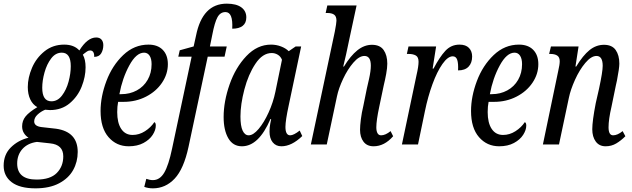

<svg xmlns="http://www.w3.org/2000/svg" viewBox="-58 -790 3455 1050"><path d="M-38 116Q-38 55 1.5 16Q41 -23 98 -37Q83 -46 73 -62Q63 -78 63 -99Q63 -130 82 -153.5Q101 -177 146 -204Q121 -218 107.5 -246.5Q94 -275 94 -314Q94 -365 117 -419Q140 -473 185.5 -509.5Q231 -546 293 -546Q347 -546 376 -514Q420 -585 468 -585Q487 -585 497 -573.5Q507 -562 507 -543Q507 -518 495.5 -498.5Q484 -479 457 -479Q458 -495 452.5 -504.5Q447 -514 435 -514Q426 -514 418.5 -509Q411 -504 404 -498.5Q397 -493 395 -491Q410 -465 410 -422Q410 -370 388.5 -316Q367 -262 323 -225Q279 -188 215 -188Q205 -188 189 -190Q165 -180 147 -163Q129 -146 129 -126Q129 -100 169 -95L249 -86Q367 -69 367 41Q367 95 342 140Q317 185 265 212.5Q213 240 136 240Q50 240 6 206.5Q-38 173 -38 116ZM329 -428Q329 -502 280 -502Q246 -502 222 -470.5Q198 -439 185.5 -394Q173 -349 173 -310Q173 -236 223 -236Q257 -236 281 -267.5Q305 -299 317 -343.5Q329 -388 329 -428ZM288 65Q288 1 216 -6L144 -14Q93 -7 64.5 25Q36 57 36 104Q36 192 142 192Q217 192 252.5 156Q288 120 288 65Z M492 -183Q492 -262 524 -347Q556 -432 616 -489Q676 -546 754 -546Q804 -546 832 -517.5Q860 -489 860 -439Q860 -385 828 -337.5Q796 -290 740.5 -261.5Q685 -233 618 -233H588Q583 -208 583 -177Q583 -118 605 -85Q627 -52 667 -52Q703 -52 735 -72.5Q767 -93 786 -122Q794 -119 794 -103Q794 -79 777 -52.5Q760 -26 726.5 -8Q693 10 646 10Q579 10 535.5 -40Q492 -90 492 -183ZM605 -275Q652 -275 690 -295.5Q728 -316 749.5 -353.5Q771 -391 771 -439Q771 -469 760 -485.5Q749 -502 730 -502Q687 -502 649 -432Q611 -362 595 -275Z M731 232 742 188Q761 195 778 195Q816 195 840 154.5Q864 114 883 23L990 -480H917L925 -515L1001 -536L1014 -595Q1049 -770 1182 -770Q1234 -770 1261.5 -750Q1289 -730 1289 -695Q1289 -664 1269 -648.5Q1249 -633 1212 -633Q1217 -724 1175 -724Q1147 -724 1131.5 -696Q1116 -668 1103 -600L1090 -536H1182L1170 -480H1078L973 13Q947 134 897 187Q847 240 778 240Q753 240 731 232Z M1165 -150Q1165 -235 1197.5 -328Q1230 -421 1289.5 -483.5Q1349 -546 1424 -546Q1453 -546 1479 -536Q1505 -526 1521 -510L1559 -536H1589L1521 -214Q1503 -131 1503 -96Q1503 -50 1529 -50Q1548 -50 1581 -76L1595 -46Q1537 10 1481 10Q1451 10 1433.5 -11.5Q1416 -33 1416 -70Q1416 -95 1420 -114Q1424 -133 1425 -139H1421Q1357 10 1265 10Q1216 10 1190.5 -34Q1165 -78 1165 -150ZM1448 -288 1484 -463Q1477 -481 1461.5 -490.5Q1446 -500 1428 -500Q1378 -500 1339 -441.5Q1300 -383 1278.5 -301Q1257 -219 1257 -153Q1257 -101 1269 -75.5Q1281 -50 1302 -50Q1327 -50 1356.5 -85Q1386 -120 1411 -175Q1436 -230 1448 -288Z M1911 -80Q1911 -102 1915.5 -138Q1920 -174 1929 -211L1948 -305Q1950 -313 1960 -357.5Q1970 -402 1970 -431Q1970 -484 1935 -484Q1906 -484 1874.5 -447.5Q1843 -411 1818.5 -359Q1794 -307 1785 -264L1729 0H1642L1773 -617Q1782 -664 1782 -677Q1782 -701 1769 -710Q1756 -719 1732 -719H1723L1732 -760H1892L1852 -574Q1834 -485 1819 -426H1823Q1859 -485 1896.5 -515Q1934 -545 1976 -545Q2020 -545 2040 -516.5Q2060 -488 2060 -442Q2060 -419 2054 -386Q2048 -353 2041 -325L2016 -206Q2000 -131 2000 -94Q2000 -73 2006.5 -61.5Q2013 -50 2026 -50Q2050 -50 2078 -73L2092 -45Q2044 10 1985 10Q1949 10 1930 -15Q1911 -40 1911 -80Z M2220 -380Q2231 -427 2231 -452Q2231 -478 2216 -486.5Q2201 -495 2177 -495H2167L2176 -536H2327L2308 -415H2313Q2346 -478 2377.5 -512Q2409 -546 2455 -546Q2489 -546 2506.5 -528Q2524 -510 2524 -481Q2524 -446 2504.5 -425.5Q2485 -405 2447 -405Q2449 -443 2442.5 -462.5Q2436 -482 2418 -482Q2391 -482 2361.5 -440Q2332 -398 2307 -329.5Q2282 -261 2266 -183L2228 0H2140Z M2518 -183Q2518 -262 2550 -347Q2582 -432 2642 -489Q2702 -546 2780 -546Q2830 -546 2858 -517.5Q2886 -489 2886 -439Q2886 -385 2854 -337.5Q2822 -290 2766.5 -261.5Q2711 -233 2644 -233H2614Q2609 -208 2609 -177Q2609 -118 2631 -85Q2653 -52 2693 -52Q2729 -52 2761 -72.5Q2793 -93 2812 -122Q2820 -119 2820 -103Q2820 -79 2803 -52.5Q2786 -26 2752.5 -8Q2719 10 2672 10Q2605 10 2561.5 -40Q2518 -90 2518 -183ZM2631 -275Q2678 -275 2716 -295.5Q2754 -316 2775.5 -353.5Q2797 -391 2797 -439Q2797 -469 2786 -485.5Q2775 -502 2756 -502Q2713 -502 2675 -432Q2637 -362 2621 -275Z M3181 -83Q3181 -128 3200 -226L3218 -305Q3238 -398 3238 -430Q3238 -484 3204 -484Q3175 -484 3143 -446Q3111 -408 3086.5 -353.5Q3062 -299 3053 -255L2999 0H2911L2995 -403Q3003 -437 3003 -455Q3003 -477 2989.5 -486Q2976 -495 2952 -495H2945L2955 -536H3106L3089 -426H3093Q3130 -487 3166 -516Q3202 -545 3245 -545Q3289 -545 3309 -516.5Q3329 -488 3329 -442Q3329 -417 3316 -350L3310 -323L3286 -206Q3270 -137 3270 -94Q3270 -50 3295 -50Q3319 -50 3347 -73L3362 -45Q3338 -21 3312 -5.5Q3286 10 3254 10Q3219 10 3200 -16Q3181 -42 3181 -83Z"/></svg>

Font: Noto Serif Cond
Style: Italic
Weight: 400
Width: 3
Italic angle: -12°
Designer: Monotype Design Team
Foundry: Monotype Imaging Inc.
Version: Version 1.001